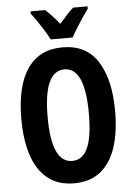

<svg xmlns="http://www.w3.org/2000/svg" viewBox="-62 -979 716 1034"><g transform="rotate(-5 296.5 -461.5)"><path d="M550 -358Q550 -244 522.5 -161.5Q495 -79 439 -34.5Q383 10 297 10Q211 10 154.5 -35Q98 -80 70.5 -163Q43 -246 43 -359Q43 -539 108 -632Q173 -725 297 -725Q426 -725 488 -626.5Q550 -528 550 -358ZM185 -358Q185 -111 297 -111Q353 -111 380.5 -171.5Q408 -232 408 -358Q408 -606 297 -606Q185 -606 185 -358ZM238 -773Q228 -793 211.5 -820Q195 -847 176.5 -874Q158 -901 143 -920V-933H222Q256 -902 297 -852Q320 -879 337 -897.5Q354 -916 373 -933H451V-920Q437 -901 419 -874.5Q401 -848 384.5 -821Q368 -794 357 -773Z"/></g></svg>

Font: Noto Sans ExtraCondensed
Style: Bold
Weight: 700
Width: 2
Designer: Monotype Design Team
Foundry: Monotype Imaging Inc.
Version: Version 2.013; ttfautohint (v1.8.4.7-5d5b)